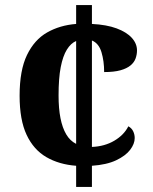

<svg xmlns="http://www.w3.org/2000/svg" viewBox="-20 -734 599 754"><path d="M279 -83Q212 -88 162 -117Q112 -146 84.5 -204.5Q57 -263 57 -358Q57 -458 86 -518Q115 -578 165 -606.5Q215 -635 279 -640V-714H341V-640Q399 -637 438 -622.5Q477 -608 497.5 -585.5Q518 -563 518 -536Q518 -520 512.5 -504.5Q507 -489 492.5 -477Q478 -465 453 -458Q428 -451 389 -451Q389 -494 378.5 -529Q368 -564 341 -575V-157Q391 -159 429 -181.5Q467 -204 484 -238Q497 -231 503 -218.5Q509 -206 509 -192Q509 -169 491 -145.5Q473 -122 436 -104.5Q399 -87 341 -83V0H279ZM279 -573Q258 -564 242.5 -539Q227 -514 218.5 -470.5Q210 -427 210 -359Q210 -308 217.5 -270Q225 -232 240 -206.5Q255 -181 279 -169Z"/></svg>

Font: Noto Serif Gujarati
Style: Bold
Weight: 700
Version: Version 2.102